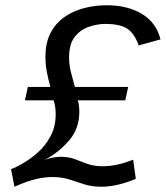

<svg xmlns="http://www.w3.org/2000/svg" viewBox="-20 -699 631 731"><path d="M35 12 22 -55Q39 -61 67 -77Q95 -93 124 -118.5Q153 -144 172.5 -180.5Q192 -217 192 -264Q192 -294 184 -317H75L86 -368H172Q164 -396 158.5 -424Q153 -452 153 -483Q153 -537 173 -574.5Q193 -612 226.5 -635Q260 -658 301.5 -668.5Q343 -679 386 -679Q466 -679 520.5 -646Q575 -613 591 -549L508 -526Q491 -574 462.5 -591Q434 -608 382 -608Q351 -608 318.5 -597Q286 -586 264.5 -558.5Q243 -531 243 -480Q243 -452 250 -424.5Q257 -397 265 -368H468L457 -317H276Q279 -309 280.5 -297.5Q282 -286 282 -273Q282 -209 242.5 -163.5Q203 -118 150 -90Q168 -97 183.5 -99.5Q199 -102 212 -102Q242 -102 265 -93Q288 -84 313 -75Q338 -66 372 -66Q395 -66 423 -71.5Q451 -77 487 -91L497 -18Q455 -1 423.5 5.5Q392 12 366 12Q329 12 300 2.5Q271 -7 243 -16Q215 -25 178 -25Q150 -25 116 -17Q82 -9 35 12Z"/></svg>

Font: Atkinson Hyperlegible
Style: Italic
Weight: 400
Italic angle: -12°
Designer: Elliott Scott, Megan Eiswerth, Linus Boman, Theodore Petrosky
Foundry: Braille Institute
Version: Version 1.006; ttfautohint (v1.8.3)